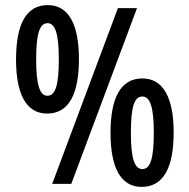

<svg xmlns="http://www.w3.org/2000/svg" viewBox="-20 -815 744 754"><path d="M165 -369C250 -369 290 -445 290 -583C290 -718 250 -795 168 -795C82 -795 43 -719 43 -581C43 -447 82 -369 165 -369ZM185 -93H260L518 -783H443ZM166 -439C136 -439 122 -482 122 -582C122 -681 135 -724 167 -724C197 -724 211 -681 211 -582C211 -482 198 -439 166 -439ZM536 -81C622 -81 662 -157 662 -295C662 -429 622 -507 539 -507C454 -507 414 -431 414 -293C414 -159 453 -81 536 -81ZM539 -151C508 -151 494 -194 494 -294C494 -393 507 -436 539 -436C570 -436 584 -393 584 -294C584 -194 571 -151 539 -151Z"/></svg>

Font: Noto Sans Kannada UI ExtraCondensed Medium
Style: Regular
Weight: 500
Width: 2
Designer: Jelle Bosma - Monotype Design Team
Foundry: Monotype Imaging Inc.
Version: Version 2.005